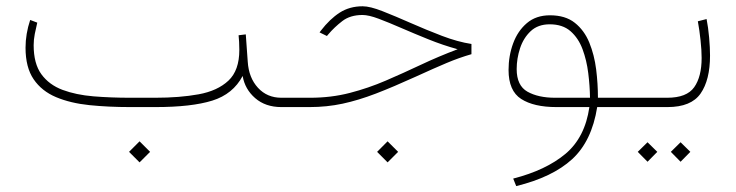

<svg xmlns="http://www.w3.org/2000/svg" viewBox="-20 -348 2391 624"><path d="M433.6 111.3 467.8 145.5 433.6 179.7 399.4 145.5ZM755.4 -233.4 778.8 -236.3 785.2 -147Q788.6 -95.2 818.4 -62.7Q848.1 -30.3 894.5 -30.3H924.3V0H894.5Q842.8 0 809.3 -29.1Q775.9 -58.1 768.6 -101.1Q737.3 -42 669.9 -21Q602.5 0 485.4 0H402.8Q332 0 270.5 -6.3Q209 -12.7 162.4 -32.2Q115.7 -51.8 89.4 -90.3Q63 -128.9 63 -192.9Q63 -237.8 78.1 -283.2L101.1 -274.4Q96.7 -256.3 93 -237.5Q89.4 -218.8 89.4 -201.2Q89.4 -141.1 114.5 -106.7Q139.6 -72.3 183.3 -55.9Q227.1 -39.6 283.7 -34.9Q340.3 -30.3 402.8 -30.3H484.4Q564 -30.3 625.5 -41.5Q687 -52.7 722.4 -85.9Q757.8 -119.1 757.8 -185.5Q757.8 -199.7 757.1 -211.9Q756.3 -224.1 755.4 -233.4Z M1239.7 111.3 1273.9 145.5 1239.7 179.7 1205.6 145.5ZM904.8 -30.3H987.8Q1056.2 -30.3 1116.5 -45.9Q1176.8 -61.5 1233.6 -85.9Q1290.5 -110.4 1347.9 -137.5Q1405.3 -164.6 1467.3 -188Q1419.4 -201.2 1372.8 -220Q1326.2 -238.8 1284.7 -256.8Q1243.2 -274.9 1210.7 -287.1Q1178.2 -299.3 1158.2 -299.3Q1118.2 -299.3 1092.5 -279.5Q1066.9 -259.8 1046.9 -236.3L1042.5 -231L1018.6 -242.7L1022.9 -248.5Q1051.8 -286.1 1084 -306.9Q1116.2 -327.6 1158.7 -327.6Q1182.6 -327.6 1223.6 -311.5Q1264.6 -295.4 1314.9 -273.2Q1365.2 -251 1416.5 -231.4Q1467.8 -211.9 1512.2 -205.1V-171.9Q1471.7 -160.2 1431.6 -143.3Q1391.6 -126.5 1330.6 -98.6Q1258.8 -65.9 1201.7 -43.9Q1144.5 -22 1093.3 -11Q1042 0 986.3 0H904.8Z M1767.6 -298.3Q1817.4 -298.3 1848.1 -273.9Q1878.9 -249.5 1895.3 -209.5Q1911.6 -169.4 1917.5 -122.6Q1923.3 -75.7 1923.3 -30.3H2009.8V0H1920.9Q1903.3 110.8 1839.4 169.4Q1775.4 228 1657.7 256.8L1647.9 232.4Q1754.4 205.1 1817.9 151.9Q1881.3 98.6 1895.5 0H1788.6Q1714.8 0 1673.8 -26.4Q1632.8 -52.7 1632.8 -120.6Q1632.8 -166.5 1647.7 -207Q1662.6 -247.6 1692.4 -272.9Q1722.2 -298.3 1767.6 -298.3ZM1783.7 -30.3H1897.5Q1897 -68.8 1891.8 -110.4Q1886.7 -151.9 1873.3 -188Q1859.9 -224.1 1834.2 -246.6Q1808.6 -269 1766.6 -269Q1728.5 -269 1704.8 -246.8Q1681.2 -224.6 1670.2 -191.2Q1659.2 -157.7 1659.2 -123.5Q1659.2 -69.8 1694.3 -50Q1729.5 -30.3 1783.7 -30.3Z M1989.7 -30.3H2148.4Q2211.9 -30.3 2236.1 -64.5Q2260.3 -98.6 2260.3 -159.7Q2260.3 -184.6 2256.8 -217Q2253.4 -249.5 2248 -278.8L2276.4 -286.1Q2281.7 -259.3 2284.7 -226.1Q2287.6 -192.9 2287.6 -167.5Q2287.6 -87.9 2256.8 -43.9Q2226.1 0 2149.4 0H1989.7ZM2191.9 114.3 2223.6 145.5 2191.9 177.7 2160.2 145.5ZM2084.5 114.3 2116.2 145.5 2084.5 177.7 2052.7 145.5Z"/></svg>

Font: Vazirmatn UI NL Thin
Style: Regular
Weight: 100
Designer: Saber Rastikerdar
Foundry: Saber Rastikerdar
Version: Version 33.003